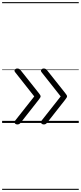

<svg xmlns="http://www.w3.org/2000/svg" viewBox="-20 -1163 765 1816"><path d="M145 14Q134 14 126.5 9Q119 4 118 -4.5Q117 -13 124 -23L304 -251L124 -479Q112 -494 120.5 -504.5Q129 -515 144 -515Q154 -515 161.5 -511Q169 -507 175 -499L345 -285Q355 -272 359.5 -265Q364 -258 364 -251Q364 -246 359.5 -238.5Q355 -231 345 -218L176 -3Q170 5 162.5 9.5Q155 14 145 14ZM395 14Q384 14 376.5 9Q369 4 368 -4.5Q367 -13 374 -23L554 -251L374 -479Q362 -494 370.5 -504.5Q379 -515 394 -515Q404 -515 411.5 -511Q419 -507 425 -499L595 -285Q605 -272 609.5 -265Q614 -258 614 -251Q614 -246 609.5 -238.5Q605 -231 595 -218L426 -3Q420 5 412.5 9.5Q405 14 395 14ZM0 623H725V633H0ZM0 -20H725V0H0ZM0 -505H725V-500H0ZM0 -1143H725V-1133H0Z"/></svg>

Font: Playwrite CL Guides
Style: Regular
Weight: 400
Designer: Veronika Burian, José Scaglione
Foundry: TypeTogether
Version: Version 1.003